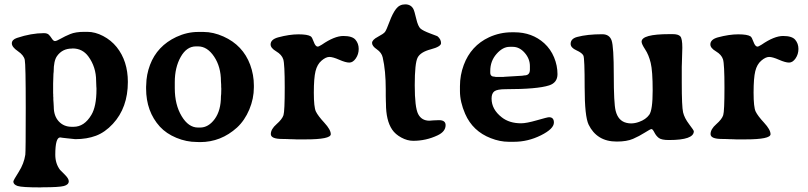

<svg xmlns="http://www.w3.org/2000/svg" viewBox="-20 -627 3633 863"><path d="M413.1 -236.3 412.1 -263.2Q412.1 -325.7 377 -373.5Q350.6 -409.2 306.6 -409.2L302.7 -408.7Q260.3 -408.7 236.3 -375Q221.2 -354 221.2 -304.2L220.2 -294.9L218.8 -252V-208L219.2 -203.1V-193.8L219.7 -189Q219.7 -184.1 219.7 -179.2L220.7 -165L221.7 -146.5Q221.7 -106 244.1 -81.5Q266.6 -57.1 302.2 -57.1H311Q358.9 -57.1 390.6 -110.4Q413.6 -148.4 413.6 -225.1V-231ZM228.5 68.4Q228.5 108.4 250 136.7L271.5 158.2Q289.1 175.8 289.1 187.5Q289.1 203.1 267.3 209Q245.6 214.8 173.8 214.8L161.1 215.3Q78.6 215.3 59.3 209Q40 202.6 40 189Q40 183.6 64 146Q87.9 108.4 93.8 68.4Q95.7 55.2 95.7 -141.1Q95.7 -337.4 91.3 -358.2Q86.9 -378.9 60.1 -397.2Q33.2 -415.5 33.2 -432.1Q33.2 -448.7 56.2 -456.5Q120.6 -478 177.2 -478Q192.4 -478 199.5 -470.9Q206.5 -463.9 213.4 -453.1Q220.2 -442.4 227.1 -442.4Q233.9 -442.4 252.7 -453.1Q271.5 -463.9 295.7 -473.9Q319.8 -483.9 359.4 -483.9H372.6Q407.7 -483.9 443.6 -465.1Q479.5 -446.3 504.4 -415.5Q554.7 -352.5 554.7 -258.8Q554.7 -143.1 487.3 -70.3Q452.1 -32.2 411.1 -16.8Q370.1 -1.5 318.4 -1.5Q317.9 -1.5 281.2 -5.4L260.3 -7.8L250.5 -9.3Q228.5 -9.3 228.5 68.4Z M870.1 -418.5H860.8Q818.8 -418.5 792.2 -371.1Q765.6 -323.7 765.6 -257.8V-230.5Q765.6 -156.2 796.4 -105Q827.1 -53.7 870.1 -53.7H879.4Q917 -53.7 945.1 -92Q973.1 -130.4 973.1 -194.3L974.1 -204.6L974.6 -225.1V-230.5L974.1 -235.8V-246.1Q973.1 -256.8 973.1 -261.7Q973.1 -326.7 942.4 -372.6Q911.6 -418.5 870.1 -418.5ZM870.6 -483.4H895Q938.5 -483.4 984.4 -462.9Q1071.8 -423.8 1104.5 -335.9Q1121.1 -290.5 1121.1 -243.2V-234.4Q1121.1 -183.6 1100.6 -134.8Q1080.1 -85.9 1045.4 -53.7Q973.1 11.7 879.4 11.7Q872.1 11.7 864.7 11.2Q817.9 11.2 772.7 -7.6Q727.5 -26.4 698.7 -57.6Q636.7 -126 636.7 -229V-237.3L637.2 -245.6Q637.7 -291 654.3 -335.4Q686.5 -420.4 772.5 -460.9Q820.8 -483.4 870.6 -483.4Z M1466.8 -23.9Q1466.8 -0.5 1353.5 -0.5H1311.5L1301.3 -1Q1291 -1.5 1280.3 -1.5L1270 -2Q1259.8 -2.4 1248.5 -2.4Q1197.3 -2.4 1197.3 -24.4Q1197.3 -46.4 1222.9 -68.8Q1248.5 -91.3 1254.2 -109.4Q1259.8 -127.4 1259.8 -233.4Q1259.8 -339.4 1253.2 -360.4Q1246.6 -381.3 1221.4 -396.2Q1196.3 -411.1 1196.3 -427.2Q1196.3 -449.7 1230 -459Q1280.8 -472.7 1321.8 -472.7Q1362.8 -472.7 1377 -463.4Q1382.8 -459.5 1390.4 -438.5Q1397.9 -417.5 1408.2 -417.5Q1412.6 -417.5 1426.8 -426.3Q1483.4 -465.3 1523.4 -465.3Q1563.5 -465.3 1577.9 -448.2Q1592.3 -431.2 1592.3 -407.2Q1592.3 -383.3 1579.3 -364.5Q1566.4 -345.7 1550 -345.7Q1533.7 -345.7 1504.9 -358.4Q1476.1 -371.1 1460.4 -371.1Q1444.8 -371.1 1425.3 -354.5Q1405.8 -337.9 1398.2 -307.1Q1390.6 -276.4 1390.6 -210.7Q1390.6 -145 1399.9 -125.7Q1409.2 -106.4 1438 -75.2Q1466.8 -43.9 1466.8 -23.9Z M1837.9 -586.9Q1842.8 -577.6 1850.8 -543Q1858.9 -508.3 1870.1 -498.5Q1881.3 -488.8 1913.1 -476.8Q1944.8 -464.8 1945.8 -464.4Q1962.4 -451.2 1962.4 -433.1Q1962.4 -417.5 1916.3 -405.3Q1870.1 -393.1 1857.2 -368.2Q1844.2 -343.3 1844.2 -243.7Q1844.2 -144 1859.6 -114.3Q1875 -84.5 1910.2 -84.5L1927.7 -85.9Q1939.5 -86.9 1953.1 -86.9Q1982.9 -86.9 1982.9 -64.5Q1982.9 -35.6 1946.8 -18.6Q1895 5.9 1837.4 5.9Q1810.5 5.9 1783.7 -8.8Q1756.8 -23.4 1742.7 -44.4Q1714.8 -85.4 1714.8 -161.6L1714.4 -171.9Q1713.9 -182.6 1713.9 -195.8V-224.6Q1713.9 -309.1 1700.2 -368.7Q1695.3 -390.6 1673.8 -405.3Q1652.3 -419.9 1652.3 -433.8Q1652.3 -447.8 1678.2 -461.4Q1704.1 -475.1 1710.4 -483.4Q1716.8 -491.7 1730.7 -529.3Q1744.6 -566.9 1760.3 -587.2Q1775.9 -607.4 1801.3 -607.4Q1826.7 -607.4 1837.9 -586.9Z M2284.7 -416.5H2270.5Q2239.7 -416.5 2211.7 -384.5Q2183.6 -352.5 2183.6 -308.1V-300.3Q2183.6 -282.2 2203.6 -282.2L2208.5 -281.2H2243.2L2245.6 -281.7L2327.1 -286.6Q2334.5 -288.1 2336.9 -288.1Q2361.8 -288.1 2361.8 -314V-330.1Q2361.8 -362.8 2338.4 -389.6Q2314.9 -416.5 2284.7 -416.5ZM2189.5 -184.1Q2189.5 -135.3 2235.4 -99.6Q2269.5 -72.8 2322.3 -72.8Q2346.2 -72.8 2393.3 -86.4Q2440.4 -100.1 2447.8 -100.1Q2469.7 -100.1 2469.7 -76.2Q2469.7 -47.9 2411.4 -18.8Q2353 10.3 2290.5 10.3H2269Q2268.1 10.3 2266.6 10.3Q2227.1 10.3 2186 -5.9Q2105 -37.1 2070.8 -115.2Q2047.4 -168.9 2047.4 -217.3V-239.7Q2047.4 -289.1 2064.5 -335Q2096.7 -421.4 2178.2 -459.5Q2227.1 -481.9 2280.8 -481.9H2292Q2371.6 -481.9 2426.3 -432.6Q2455.1 -406.2 2470.5 -369.1Q2485.8 -332 2485.8 -293.7Q2485.8 -255.4 2448.2 -243.2Q2395.5 -226.1 2252.9 -226.1Q2214.8 -226.1 2202.1 -216.6Q2189.5 -207 2189.5 -184.1Z M3098.6 -37.1Q3098.6 2.4 2986.8 2.4Q2953.6 2.4 2941.4 -6.8Q2929.2 -16.1 2921.4 -31.5Q2913.6 -46.9 2908.4 -46.9Q2903.3 -46.9 2878.4 -31Q2853.5 -15.1 2825.4 -2.9Q2797.4 9.3 2752 9.3Q2706.5 9.3 2675 -10.3Q2643.6 -29.8 2625.7 -66.9Q2607.9 -104 2607.9 -234.4Q2607.9 -364.7 2602.3 -377Q2596.7 -389.2 2570.8 -400.9Q2544.9 -412.6 2544.9 -429.7Q2544.9 -453.1 2574.2 -460.9Q2619.6 -473.1 2687 -473.1Q2719.2 -473.1 2729 -445.3Q2738.8 -417.5 2738.8 -290Q2738.8 -162.6 2747.1 -129.4Q2758.3 -83.5 2796.4 -74.7Q2806.2 -72.3 2816.4 -72.3Q2834 -72.3 2852.5 -79.1Q2882.8 -89.8 2898.2 -111.1Q2913.6 -132.3 2913.6 -220.2Q2913.6 -308.1 2904.8 -344.2Q2896 -380.4 2879.9 -404.8Q2863.8 -429.2 2863.8 -439.5Q2863.8 -473.6 2989.7 -473.6H3003.4Q3028.8 -473.6 3037.8 -463.6Q3046.9 -453.6 3046.9 -412.6L3044.9 -341.8L3044.4 -327.1V-254.9Q3044.4 -147.5 3050.3 -122.1Q3056.2 -96.7 3077.4 -68.8Q3098.6 -41 3098.6 -37.1Z M3443.4 -23.9Q3443.4 -0.5 3330.1 -0.5H3288.1L3277.8 -1Q3267.6 -1.5 3256.8 -1.5L3246.6 -2Q3236.3 -2.4 3225.1 -2.4Q3173.8 -2.4 3173.8 -24.4Q3173.8 -46.4 3199.5 -68.8Q3225.1 -91.3 3230.7 -109.4Q3236.3 -127.4 3236.3 -233.4Q3236.3 -339.4 3229.7 -360.4Q3223.1 -381.3 3198 -396.2Q3172.9 -411.1 3172.9 -427.2Q3172.9 -449.7 3206.5 -459Q3257.3 -472.7 3298.3 -472.7Q3339.4 -472.7 3353.5 -463.4Q3359.4 -459.5 3366.9 -438.5Q3374.5 -417.5 3384.8 -417.5Q3389.2 -417.5 3403.3 -426.3Q3460 -465.3 3500 -465.3Q3540 -465.3 3554.4 -448.2Q3568.8 -431.2 3568.8 -407.2Q3568.8 -383.3 3555.9 -364.5Q3543 -345.7 3526.6 -345.7Q3510.3 -345.7 3481.4 -358.4Q3452.6 -371.1 3437 -371.1Q3421.4 -371.1 3401.9 -354.5Q3382.3 -337.9 3374.8 -307.1Q3367.2 -276.4 3367.2 -210.7Q3367.2 -145 3376.5 -125.7Q3385.7 -106.4 3414.6 -75.2Q3443.4 -43.9 3443.4 -23.9Z"/></svg>

Font: Averia Serif Libre
Style: Bold
Weight: 700
Version: Version 1.002